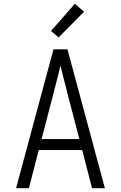

<svg xmlns="http://www.w3.org/2000/svg" viewBox="-20 -996 640 1016"><path d="M65 0 263 -735H337L535 0H467L415 -202H185L133 0ZM200 -260H400L340 -490Q330 -529 320 -568.5Q310 -608 300 -648Q290 -608 280 -568.5Q270 -529 260 -490ZM290 -798 250 -832 376 -976 425 -934Z"/></svg>

Font: Iosevka Light Extended
Style: Regular
Weight: 300
Width: 7
Monospace: yes
Designer: Belleve Invis
Foundry: Belleve Invis
Version: Version 32.5.0; ttfautohint (v1.8.4)